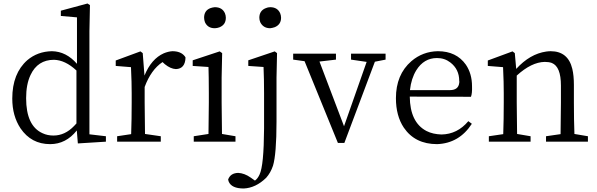

<svg xmlns="http://www.w3.org/2000/svg" viewBox="-20 -808 3406 1095"><path d="M584 -31 490 -42V-630L493 -779L479 -788L327 -747V-717L419 -709V-444C378 -491 331 -515 276 -516C222 -515 175 -498 136 -465C79 -415 50 -342 50 -246C50 -179 66 -123 97 -76C138 -16 194 14 266 14C326 14 377 -12 418 -64L424 10L584 0ZM416 -406V-104C412 -99 408 -95 403 -90C368 -53 328 -35 285 -35C263 -35 242 -39 223 -48C160 -76 129 -143 129 -248C129 -300 137 -344 154 -380C181 -438 226 -467 288 -467C330 -466 373 -446 416 -406Z M804 -377 794 -505 781 -515 640 -463V-432L727 -425C730 -364 731 -315 731 -276V-223C731 -158 730 -98 728 -43L648 -31V0H897V-31L807 -44C806 -117 805 -176 805 -223V-312C829 -377 863 -425 907 -454L920 -442C942 -424 963 -415 983 -414C1018 -415 1037 -437 1038 -480C1037 -483 1035 -485 1033 -488C1018 -507 994 -516 963 -516C947 -515 931 -511 914 -504C867 -483 830 -441 804 -377Z M1205 -647C1214 -647 1222 -649 1231 -652C1256 -662 1268 -680 1268 -707C1268 -716 1266 -724 1263 -732C1253 -755 1234 -767 1205 -767C1197 -766 1189 -765 1181 -762C1156 -753 1144 -734 1144 -707C1144 -698 1146 -690 1149 -681C1160 -658 1178 -647 1205 -647ZM1323 -31 1246 -44C1245 -115 1244 -175 1244 -223V-366L1247 -505L1233 -515L1079 -464V-432L1169 -426C1170 -393 1171 -344 1171 -277V-223C1171 -175 1170 -115 1169 -44L1085 -31V0H1323Z M1521 -767C1512 -767 1504 -765 1497 -762C1472 -753 1459 -734 1459 -707C1459 -698 1461 -690 1464 -682C1475 -659 1494 -647 1521 -647C1530 -648 1538 -650 1547 -653C1571 -663 1583 -681 1583 -707C1583 -716 1581 -724 1578 -732C1568 -755 1549 -767 1521 -767ZM1547 -515 1396 -464V-432L1483 -426C1485 -380 1486 -330 1486 -276V-75C1485 66 1477 153 1460 188C1453 203 1445 214 1434 222L1410 205C1386 188 1362 179 1338 178C1309 179 1290 191 1281 216C1282 219 1283 223 1284 227C1295 254 1324 267 1370 267C1415 265 1458 245 1498 206C1515 187 1528 164 1537 137C1550 94 1557 10 1557 -115V-366L1560 -505Z M2179 -468V-502H1982V-468L2071 -455L1942 -88L1802 -457L1896 -468V-502H1652V-468L1717 -459L1907 7H1944L2118 -456Z M2317 -257 2666 -256C2671 -269 2673 -289 2672 -316C2672 -364 2660 -405 2637 -439C2601 -490 2548 -516 2477 -516C2420 -515 2369 -496 2326 -459C2267 -408 2238 -337 2238 -248C2238 -181 2253 -125 2283 -80C2326 -17 2389 14 2473 14C2557 11 2623 -28 2671 -102L2651 -117C2609 -67 2558 -42 2498 -41C2466 -42 2437 -48 2412 -61C2349 -94 2318 -160 2317 -257ZM2546 -294H2318C2323 -339 2335 -376 2354 -407C2383 -454 2423 -477 2472 -477C2501 -477 2526 -469 2548 -452C2582 -426 2599 -391 2599 -347C2600 -343 2600 -339 2599 -335C2596 -308 2578 -294 2546 -294Z M3333 -31 3256 -44C3254 -97 3253 -157 3253 -223V-324C3253 -359 3250 -390 3244 -415C3228 -482 3187 -516 3120 -516C3112 -516 3104 -515 3095 -514C3033 -505 2976 -472 2924 -415L2916 -505L2903 -515L2762 -463V-432L2849 -425C2852 -364 2853 -315 2853 -276V-223C2853 -158 2852 -98 2850 -43L2768 -31V0H3006V-31L2929 -44C2928 -115 2927 -175 2927 -223V-377C2983 -428 3036 -454 3087 -455C3102 -455 3116 -453 3127 -449C3162 -435 3179 -392 3179 -320V-223C3179 -174 3178 -114 3177 -43L3094 -31V0H3333Z"/></svg>

Font: Noto Serif Tangut
Style: Regular
Weight: 400
Designer: YANG Xicheng
Foundry: Liu Zhao Studio
Version: Version 2.169